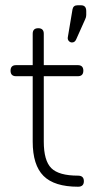

<svg xmlns="http://www.w3.org/2000/svg" viewBox="-20 -708 378 728"><path d="M253 -547Q246 -547 241 -552.5Q236 -558 237 -566L255 -673Q258 -688 274 -688H287Q307 -688 307 -666V-651Q307 -643 303 -635L269 -559Q264 -547 253 -547ZM276 0Q186 0 145 -41Q104 -82 104 -171V-419H41Q20 -419 20 -440Q20 -461 41 -461H104V-580Q104 -601 125 -601Q146 -601 146 -580V-461H275Q296 -461 296 -440Q296 -419 275 -419H146V-171Q146 -99 174.5 -70.5Q203 -42 276 -42Q298 -42 298 -21Q298 0 276 0Z"/></svg>

Font: Jura Light
Style: Regular
Weight: 300
Designer: Daniel Johnson, Alexei Vanyashin
Foundry: Daniel Johnson
Version: Version 5.103